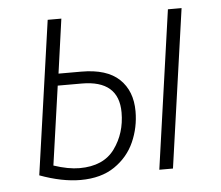

<svg xmlns="http://www.w3.org/2000/svg" viewBox="-44 -570 724 630"><g transform="rotate(-5 318.5 -255.5)"><path d="M396 -198Q396 -145 375 -97.5Q354 -50 309.5 -19.5Q265 11 197 11Q136 11 63 -16L135 -522H180L155 -343H230Q314 -343 355 -304Q396 -265 396 -198ZM531 -522H576L502 0H457ZM350 -198Q350 -304 228 -304H149L112 -44Q160 -28 197 -28Q276 -28 313 -79Q350 -130 350 -198Z"/></g></svg>

Font: Fira Sans Condensed ExtraLight
Style: Italic
Weight: 275
Width: 3
Italic angle: -8°
Designer: Carrois Corporate & Edenspiekermann AG
Foundry: Carrois Corporate GbR & Edenspiekermann AG
Version: Version 4.203